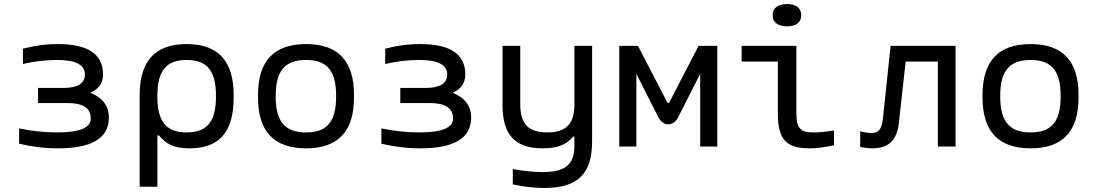

<svg xmlns="http://www.w3.org/2000/svg" viewBox="-20 -728 5440 954"><path d="M295 -291H169V-216H315C392 -216 431 -192 431 -139C431 -93 376 -70 264 -70C200 -70 137 -77 75 -90V-14C138 1 200 9 269 9C437 9 521 -42 521 -144C521 -201 490 -243 429 -267C471 -285 492 -316 492 -358C492 -459 417 -509 268 -509C205 -509 150 -501 94 -486V-410C148 -423 205 -430 264 -430C356 -430 402 -406 402 -358C402 -314 366 -291 295 -291Z M1141 -244V-256C1141 -425 1064 -509 907 -509C751 -509 674 -425 674 -256V200H762V-55H770C804 -15 840 9 922 9C1070 9 1141 -72 1141 -244ZM762 -247V-253C762 -376 806 -430 907 -430C1009 -430 1053 -376 1053 -253V-247C1053 -124 1009 -70 907 -70C806 -70 762 -124 762 -247Z M1262 -256V-244C1262 -75 1341 9 1501 9C1660 9 1739 -75 1739 -244V-256C1739 -425 1660 -509 1501 -509C1341 -509 1262 -425 1262 -256ZM1350 -247V-253C1350 -376 1396 -430 1501 -430C1605 -430 1650 -376 1650 -253V-247C1650 -124 1605 -70 1501 -70C1396 -70 1350 -124 1350 -247Z M2095 -291H1969V-216H2115C2192 -216 2231 -192 2231 -139C2231 -93 2176 -70 2064 -70C2000 -70 1937 -77 1875 -90V-14C1938 1 2000 9 2069 9C2237 9 2321 -42 2321 -144C2321 -201 2290 -243 2229 -267C2271 -285 2292 -316 2292 -358C2292 -459 2217 -509 2068 -509C2005 -509 1950 -501 1894 -486V-410C1948 -423 2005 -430 2064 -430C2156 -430 2202 -406 2202 -358C2202 -314 2166 -291 2095 -291Z M2922 -26V-500H2834V-209C2834 -112 2793 -70 2699 -70C2606 -70 2565 -112 2565 -209V-500H2477V-205C2477 -57 2540 9 2677 9C2750 9 2797 -10 2827 -49H2834V-3C2834 87 2791 127 2677 127C2632 127 2574 121 2528 112V188C2583 200 2633 206 2684 206C2855 206 2922 132 2922 -26Z M3057 -500V0H3142V-361L3252 -144C3276 -99 3325 -99 3349 -144L3459 -361V0H3544V-500H3451L3306 -220C3304 -215 3297 -215 3295 -220L3150 -500Z M4023 -70C3958 -70 3937 -88 3937 -169V-500H3665V-422H3845V-165C3845 -33 3888 9 4003 9C4038 9 4066 5 4124 -6V-80C4085 -73 4051 -70 4023 -70ZM3819 -651C3819 -618 3845 -597 3891 -597C3936 -597 3961 -618 3961 -651V-653C3961 -687 3936 -708 3891 -708C3845 -708 3819 -687 3819 -653Z M4446 -115 4480 -422H4640V0H4728V-500H4405L4367 -138C4361 -84 4344 -67 4311 -67C4298 -67 4275 -70 4254 -76V2C4271 6 4298 9 4315 9C4397 9 4437 -34 4446 -115Z M4862 -256V-244C4862 -75 4941 9 5101 9C5260 9 5339 -75 5339 -244V-256C5339 -425 5260 -509 5101 -509C4941 -509 4862 -425 4862 -256ZM4950 -247V-253C4950 -376 4996 -430 5101 -430C5205 -430 5250 -376 5250 -253V-247C5250 -124 5205 -70 5101 -70C4996 -70 4950 -124 4950 -247Z"/></svg>

Font: LT Wave Mono
Style: Regular
Weight: 400
Designer: Daniel Lyons
Version: Version 2.5 (Glyphs App)